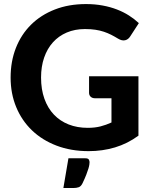

<svg xmlns="http://www.w3.org/2000/svg" viewBox="-20 -754 764 968"><path d="M429 -369.5H678V-70Q622.5 -29.5 559.8 -10.8Q497 8 427 8Q337.5 8 265 -19.8Q192.5 -47.5 141 -97Q89.5 -146.5 61.5 -214.5Q33.5 -282.5 33.5 -363Q33.5 -444.5 60.2 -512.5Q87 -580.5 136.5 -629.5Q186 -678.5 256.2 -706Q326.5 -733.5 413.5 -733.5Q458.5 -733.5 497.5 -726.2Q536.5 -719 569.5 -706.2Q602.5 -693.5 630 -676Q657.5 -658.5 680 -637.5L636.5 -570.5Q626.5 -554.5 610.5 -551Q594.5 -547.5 575.5 -559Q557.5 -570 540.2 -578.8Q523 -587.5 503.5 -594Q484 -600.5 461 -604Q438 -607.5 408 -607.5Q357.5 -607.5 316.5 -590Q275.5 -572.5 246.8 -540.5Q218 -508.5 202.5 -463.5Q187 -418.5 187 -363Q187 -303 204 -255.8Q221 -208.5 252 -176Q283 -143.5 326.2 -126.5Q369.5 -109.5 422.5 -109.5Q458.5 -109.5 486.8 -116.8Q515 -124 542 -136.5V-258.5H460Q445.5 -258.5 437.2 -266.2Q429 -274 429 -286ZM409.5 44Q424.5 44 428 50.8Q431.5 57.5 431.5 63.5Q431.5 68 430.5 75.8Q429.5 83.5 425.8 96Q422 108.5 415 126.8Q408 145 396 170Q388.5 185.5 377.2 189.8Q366 194 348.5 194H299.5L325 44Z"/></svg>

Font: LatoLatin Heavy
Style: Regular
Weight: 800
Designer: Lukasz Dziedzic with Adam Twardoch and Botio Nikoltchev
Foundry: tyPoland Lukasz Dziedzic
Version: Version 2.015; 2015-08-06; http://www.latofonts.com/